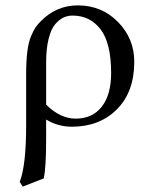

<svg xmlns="http://www.w3.org/2000/svg" viewBox="-20 -462 561 717"><path d="M143.6 204.1 64.9 234.9 53.7 217.3Q77.6 155.3 77.6 7.3V-184.1Q77.6 -233.4 82 -268.8Q86.4 -304.2 95.7 -326.2Q105 -348.1 112.5 -359.4Q120.1 -370.6 132.8 -383.3Q190.9 -441.9 270.5 -441.9Q359.9 -441.9 420.7 -379.9Q481.4 -317.9 481.4 -231.4Q481.4 -118.7 416.5 -53.7Q351.6 11.2 248.5 11.2Q196.3 11.2 152.3 -15.6V58.1Q152.3 161.6 143.6 204.1ZM395 -189Q395 -300.8 355.7 -352.3Q316.4 -403.8 251 -403.8Q232.9 -403.8 217 -396.5Q201.2 -389.2 185.8 -371.1Q170.4 -353 161.4 -316.4Q152.3 -279.8 152.3 -227.5V-71.3Q204.6 -19 262.7 -19Q325.2 -19 360.1 -63.7Q395 -108.4 395 -189Z"/></svg>

Font: Libertinage
Style: l
Weight: 400
Designer: OSP
Foundry: OSP
Version: Version 1.0; 2008; OFL relea